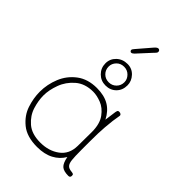

<svg xmlns="http://www.w3.org/2000/svg" viewBox="-265 -1022 1137 1137"><g transform="rotate(45 303.5 -453.5)"><path d="M537 -19Q537 -3 522 -3Q482 -3 464.5 -19Q447 -35 439 -78Q416 -38 373.5 -15.5Q331 7 270 7Q184 7 135 -33Q86 -73 68 -128Q50 -183 50 -236Q50 -298 74 -356.5Q98 -415 148.5 -453Q199 -491 274 -491Q336 -491 376.5 -467Q417 -443 442 -394L452 -467Q454 -477 456.5 -481Q459 -485 467 -485Q476 -485 481.5 -480.5Q487 -476 486 -470Q477 -424 472 -359Q468 -313 468 -235V-167Q468 -110 471 -84Q474 -58 484.5 -47Q495 -36 518 -34Q528 -33 532.5 -30.5Q537 -28 537 -19ZM436 -168Q437 -219 437 -285Q437 -353 408.5 -392Q380 -431 342.5 -445.5Q305 -460 274 -460Q206 -460 162.5 -422.5Q119 -385 100 -333Q81 -281 81 -236Q81 -192 96 -144Q111 -96 152 -60.5Q193 -25 265 -25Q336 -25 385.5 -61.5Q435 -98 436 -168ZM206 -630Q206 -668 233.5 -694Q261 -720 302 -720Q340 -720 365.5 -692.5Q391 -665 391 -630Q391 -589 365 -563Q339 -537 299 -537Q260 -537 233 -564Q206 -591 206 -630ZM365 -630Q365 -655 346 -674.5Q327 -694 299 -694Q270 -694 251.5 -674.5Q233 -655 233 -630Q233 -602 252 -583Q271 -564 299 -564Q327 -564 346 -583Q365 -602 365 -630ZM258 -794Q258 -800 268 -811L341 -896Q356 -914 366 -914Q372 -914 376 -910Q380 -906 380 -899Q380 -894 376.5 -889.5Q373 -885 370 -882Q367 -879 366 -878L287 -792Q277 -782 269 -782Q265 -782 261.5 -785.5Q258 -789 258 -794Z"/></g></svg>

Font: Mali ExtraLight
Style: Regular
Weight: 275
Version: Version 1.000; ttfautohint (v1.6)